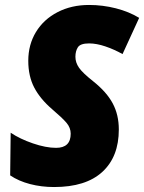

<svg xmlns="http://www.w3.org/2000/svg" viewBox="-20 -744 581 774"><path d="M21 -37 23 -209Q60 -184 112.5 -166Q165 -148 206 -148Q265 -148 265 -205Q265 -229 248 -249Q231 -269 191 -303Q142 -345 118 -391Q94 -437 94 -499Q94 -564 125 -615Q156 -666 212 -695Q268 -724 339 -724Q394 -724 447 -710.5Q500 -697 541 -672L474 -526Q440 -545 404.5 -557Q369 -569 339 -569Q304 -569 294 -553.5Q284 -538 284 -515Q284 -492 298.5 -471Q313 -450 356 -416Q410 -373 434.5 -327Q459 -281 459 -222Q459 -112 392.5 -51Q326 10 198 10Q147 10 101 -2Q55 -14 21 -37Z"/></svg>

Font: Noto Sans Display Black
Style: Italic
Weight: 900
Italic angle: -12°
Designer: Monotype Design team
Foundry: Monotype Imaging Inc.
Version: Version 1.000